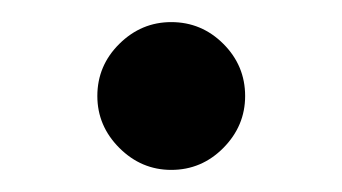

<svg xmlns="http://www.w3.org/2000/svg" viewBox="-20 -400 306 172"><path d="M133.4 -247.8Q106.6 -247.8 86.9 -267.5Q67.2 -287.2 67.2 -314Q67.2 -341.2 86.9 -360.7Q106.6 -380.2 133.4 -380.2Q160.6 -380.2 180.1 -360.7Q199.6 -341.2 199.6 -314Q199.6 -287.2 180.1 -267.5Q160.6 -247.8 133.4 -247.8Z"/></svg>

Font: MuseoModerno Thin
Style: Regular
Weight: 100
Designer: Pablo Cosgaya, Héctor Gatti, Marcela Romero, and the Authors of The MuseoModerno Project.
Foundry: Omnibus-Type Team
Version: Version 1.003